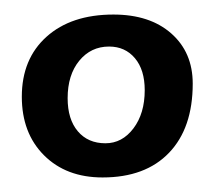

<svg xmlns="http://www.w3.org/2000/svg" viewBox="-20 -763 295 264"><path d="M10 -630Q10 -682 44 -712.5Q78 -743 136 -743Q186 -743 215.5 -717Q245 -691 245 -648Q245 -587 212.5 -553Q180 -519 121 -519Q71 -519 40.5 -549.5Q10 -580 10 -630ZM179 -639Q179 -667 165.5 -683Q152 -699 130 -699Q105 -699 89 -679.5Q73 -660 73 -628Q73 -599 87 -582.5Q101 -566 125 -566Q148 -566 163.5 -586.5Q179 -607 179 -639Z"/></svg>

Font: Atma Medium
Style: Regular
Weight: 500
Designer: Gregori Vincens, Jeremie Hornus, Riccardo Olocco, Yoann Minet.
Foundry: black foundry
Version: Version 1.101;PS 1.100;hotconv 1.0.86;makeotf.lib2.5.63406